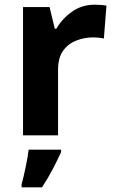

<svg xmlns="http://www.w3.org/2000/svg" viewBox="-20 -576 494 817"><path d="M383 -556Q394 -556 409 -555Q424 -554 433 -552L422 -412Q415 -414 401.5 -415.5Q388 -417 378 -417Q340 -417 305 -403.5Q270 -390 248.5 -360Q227 -330 227 -278V0H78V-546H191L213 -454H220Q244 -496 286 -526Q328 -556 383 -556ZM240 71Q225 104 205 142.5Q185 181 159 221H72V208Q80 179 89 136Q98 93 102 61H240Z"/></svg>

Font: Noto Sans Gurmukhi UI
Style: Bold
Weight: 700
Designer: Jelle Bosma - Monotype Design Team
Foundry: Monotype Imaging Inc.
Version: Version 2.004; ttfautohint (v1.8.4.7-5d5b)